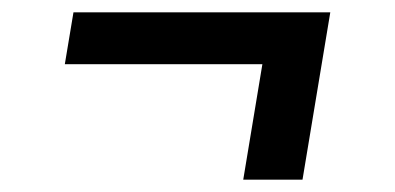

<svg xmlns="http://www.w3.org/2000/svg" viewBox="-20 -402 640 311"><path d="M374 -111 405 -298H85L99 -382H515L470 -111Z"/></svg>

Font: Iosevka Curly Slab MdEx
Style: Italic
Weight: 500
Width: 7
Italic angle: -9°
Monospace: yes
Designer: Belleve Invis
Foundry: Belleve Invis
Version: Version 11.0.0; ttfautohint (v1.8.3)